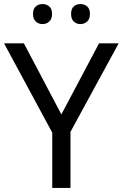

<svg xmlns="http://www.w3.org/2000/svg" viewBox="-20 -928 606 948"><path d="M283 -363 469 -714H566L328 -277V0H238V-273L0 -714H98ZM143 -859Q143 -885 157 -896.5Q171 -908 190 -908Q209 -908 223 -896.5Q237 -885 237 -859Q237 -834 223 -821.5Q209 -809 190 -809Q171 -809 157 -821.5Q143 -834 143 -859ZM331 -859Q331 -885 344.5 -896.5Q358 -908 377 -908Q396 -908 410 -896.5Q424 -885 424 -859Q424 -834 410 -821.5Q396 -809 377 -809Q358 -809 344.5 -821.5Q331 -834 331 -859Z"/></svg>

Font: Noto Sans Ol Chiki
Style: Regular
Weight: 400
Designer: Monotype Design Team, Lewis McGuffie
Foundry: Monotype Imaging Inc.
Version: Version 2.003